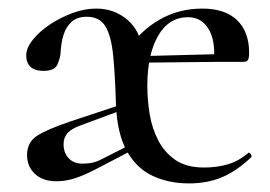

<svg xmlns="http://www.w3.org/2000/svg" viewBox="-20 -415 629 447"><path d="M420 12Q373 12 335.5 -5.5Q298 -23 275.5 -63Q253 -103 250 -170Q248 -240 243.5 -285.5Q239 -331 225.5 -353.5Q212 -376 182 -376Q160 -376 147 -364.5Q134 -353 128 -334Q122 -315 121 -291Q120 -279 113.5 -264.5Q107 -250 81 -250Q61 -250 51 -259.5Q41 -269 41 -286Q41 -303 56 -322Q71 -341 95.5 -357.5Q120 -374 148.5 -384.5Q177 -395 204 -395Q246 -395 276.5 -369Q307 -343 311 -299Q312 -287 315 -275Q318 -263 320.5 -249Q323 -235 323 -215Q323 -182 328.5 -149Q334 -116 348.5 -88Q363 -60 388.5 -42.5Q414 -25 455 -25Q485 -25 510.5 -32.5Q536 -40 558 -59Q560 -61 563.5 -56.5Q567 -52 565 -49Q530 -16 496 -2Q462 12 420 12ZM111 7Q80 7 61.5 -10Q43 -27 43 -54Q43 -84 66.5 -99Q90 -114 143 -132L276 -176L278 -164L170 -124Q147 -116 137.5 -105.5Q128 -95 128 -79Q128 -59 140 -46.5Q152 -34 172 -34Q181 -34 191 -35.5Q201 -37 212 -42L295 -84L297 -70L203 -21Q174 -6 153 0.5Q132 7 111 7ZM295 -269 294 -284 490 -289V-271ZM323 -215 278 -299Q306 -343 351 -369Q396 -395 451 -395Q504 -395 532 -368Q560 -341 560 -292Q560 -281 557.5 -276Q555 -271 547 -271H478Q482 -322 465 -348.5Q448 -375 418 -375Q373 -375 348 -331.5Q323 -288 323 -215Z"/></svg>

Font: Cormorant Medium
Style: Regular
Weight: 500
Designer: Christian Thalmann (Catharsis Fonts)
Foundry: Catharsis Fonts
Version: Version 4.000